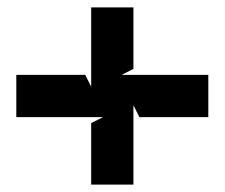

<svg xmlns="http://www.w3.org/2000/svg" viewBox="-20 -549 607 518"><path d="M24 -233H258L226 -217V-51H340V-265L356 -233H542V-347H308L340 -363V-529H226V-315L210 -347H24Z"/></svg>

Font: Charger EcoBold
Style: Bold
Weight: 1000
Designer: Jasper
Foundry: Cannot Into Space Fonts
Version: Version 1.1